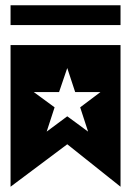

<svg xmlns="http://www.w3.org/2000/svg" viewBox="-20 -708 497 728"><path d="M20 0 235 -161 437 0V-537H20ZM20 -613H437V-688H20ZM235 -450 265 -359H361L284 -301L314 -209L235 -267L157 -209L187 -301L108 -359H204Z"/></svg>

Font: FREAK Grotesk Next
Style: Bold
Weight: 700
Width: 3
Designer: La Scuola Open Source
Foundry: La Scuola Open Source
Version: Version 1.000;PS 1.0;hotconv 1.0.72;makeotf.lib2.5.5900